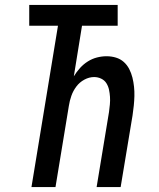

<svg xmlns="http://www.w3.org/2000/svg" viewBox="-20 -755 640 775"><path d="M107 0 214 -651H98V-735H455V-651H311L278 -447Q289 -465 303 -480.5Q317 -496 334.5 -507Q352 -518 371.5 -523Q391 -528 410 -528Q430 -528 448 -522.5Q466 -517 479.5 -505Q493 -493 501.5 -476.5Q510 -460 514.5 -442Q519 -424 521 -405Q523 -386 522.5 -367Q522 -348 520 -328.5Q518 -309 515 -289L467 0H370L420 -303Q422 -318 423.5 -333.5Q425 -349 424 -364Q423 -379 420 -393Q417 -407 409.5 -419Q402 -431 388.5 -437.5Q375 -444 360 -444Q340 -444 320.5 -433.5Q301 -423 288 -405.5Q275 -388 268 -368Q261 -348 258 -328L204 0Z"/></svg>

Font: Iosevka Custom Medium Oblique
Style: Regular
Weight: 500
Italic angle: -9°
Designer: Belleve Invis
Foundry: Belleve Invis
Version: Version 27.0.1